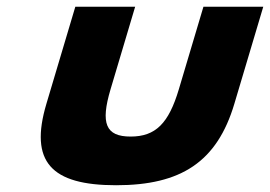

<svg xmlns="http://www.w3.org/2000/svg" viewBox="-20 -533 799 568"><path d="M379.8 -513H202.8L117.3 -226C66.1 -54 131.5 15 323.5 15C515.5 15 622.1 -54 673.3 -226L758.8 -513H581.8L509.1 -269C479 -168 440.4 -129 366.4 -129C292.4 -129 277 -168 307.1 -269Z"/></svg>

Font: Hussar
Style: BdOblThree
Weight: 700
Foundry: Cannot Into Space Fonts
Version: Version 2.00